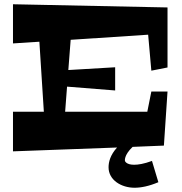

<svg xmlns="http://www.w3.org/2000/svg" viewBox="-20 -712 856 902"><path d="M694 44C656 58 629 62 610 62C572 62 567 44 567 44C567 44 561 18 603 -22L750 -28L767 -282H691L672 -187H286L295 -305L521 -287V-396L301 -383L312 -525L676 -549L691 -380L767 -395V-677L41 -692V-508L165 -516L186 -187H41V-1L530 -19C498 16 490 49 490 74C490 134 550 170 612 170C642 170 679 163 724 144Z"/></svg>

Font: Peralta
Style: Regular
Weight: 400
Designer: Astigmatic (AOETI)
Foundry: Astigmatic (AOETI)
Version: Version 1.000